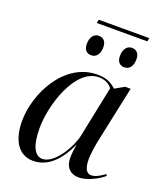

<svg xmlns="http://www.w3.org/2000/svg" viewBox="-151 -926 882 1035"><g transform="rotate(20 290.0 -408.0)"><path d="M525 -826H235L231 -806H521ZM452 -632C475 -632 499 -648 499 -695C499 -729 481 -745 456 -745C427 -745 409 -720 409 -682C409 -648 426 -632 452 -632ZM262 -632C285 -632 309 -648 309 -695C309 -729 291 -745 266 -745C237 -745 219 -720 219 -682C219 -648 236 -632 262 -632ZM162 10C242 10 305 -48 352 -151H353C348 -118 345 -100 345 -73C345 -21 375 10 423 10C473 10 535 -24 564 -50L558 -58C528 -36 504 -24 482 -24C455 -24 441 -51 441 -104C441 -131 451 -193 456 -215L524 -535H492L439 -505C413 -529 385 -546 331 -546C141 -546 33 -329 33 -173C33 -69 73 10 162 10ZM205 -17C165 -17 135 -60 135 -169C135 -302 208 -535 343 -535C374 -535 404 -523 419 -499L359 -207C346 -142 276 -17 205 -17Z"/></g></svg>

Font: Noto Serif Display
Style: Italic
Weight: 400
Italic angle: -12°
Designer: Monotype Design Team
Foundry: Monotype Imaging Inc.
Version: Version 2.009